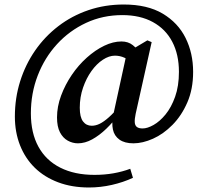

<svg xmlns="http://www.w3.org/2000/svg" viewBox="-20 -677 913 852"><path d="M326 -41Q302 -41 280.5 -53Q259 -65 246 -90Q233 -115 233 -156Q233 -204 251 -252.5Q269 -301 298.5 -344.5Q328 -388 365.5 -421.5Q403 -455 442.5 -474Q482 -493 519 -493Q549 -493 569.5 -476.5Q590 -460 607 -434L568 -400Q552 -412 532 -421Q512 -430 490 -430Q464 -430 436.5 -412Q409 -394 386 -362Q363 -330 348.5 -288Q334 -246 334 -199Q334 -157 348.5 -138Q363 -119 387 -119Q405 -119 423 -128Q441 -137 463 -156.5Q485 -176 512 -208L528 -172H509Q483 -136 452 -106Q421 -76 389 -58.5Q357 -41 326 -41ZM572 -41Q533 -41 510 -57.5Q487 -74 481 -102.5Q475 -131 483 -169L543 -444L634 -498L653 -490L582 -172Q577 -148 578 -134Q579 -120 587.5 -113.5Q596 -107 613 -107Q634 -107 661.5 -122.5Q689 -138 714.5 -169Q740 -200 757 -247.5Q774 -295 774 -358Q774 -435 744.5 -491.5Q715 -548 658.5 -579Q602 -610 523 -610Q436 -610 362 -575.5Q288 -541 233 -481Q178 -421 147.5 -342Q117 -263 117 -174Q117 -87 150.5 -26Q184 35 247.5 67Q311 99 399 99Q444 99 483.5 92Q523 85 558 72L570 112Q527 132 476.5 143.5Q426 155 375 155Q299 155 238 132Q177 109 134.5 67.5Q92 26 69 -32Q46 -90 46 -160Q46 -242 69.5 -316.5Q93 -391 136 -453Q179 -515 239 -561Q299 -607 372.5 -632Q446 -657 529 -657Q634 -657 702 -616.5Q770 -576 803.5 -508.5Q837 -441 837 -358Q837 -282 811.5 -223Q786 -164 745.5 -123Q705 -82 659 -61.5Q613 -41 572 -41Z"/></svg>

Font: Source Serif 4 18pt SemiBold
Style: Italic
Weight: 600
Italic angle: -12°
Designer: Frank Grießhammer
Foundry: Adobe Systems Incorporated
Version: Version 4.004;hotconv 1.0.116;makeotfexe 2.5.65601